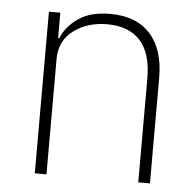

<svg xmlns="http://www.w3.org/2000/svg" viewBox="-46 -624 686 671"><g transform="rotate(5 297.5 -289.0)"><path d="M100 0V-567H140V-478H144Q162 -521 204 -549.5Q246 -578 315 -578Q406 -578 455 -524Q504 -470 504 -370V0H463V-364Q463 -453 423 -497Q383 -541 307 -541Q238 -541 189.5 -505Q141 -469 141 -404V0Z"/></g></svg>

Font: Anuphan ExtraLight
Style: Regular
Weight: 200
Designer: Cadson Demak
Version: Version 3.001